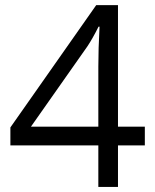

<svg xmlns="http://www.w3.org/2000/svg" viewBox="-20 -738 612 758"><path d="M368.2 -237.8V-475.1Q368.2 -544.9 373 -632.8H369.1Q345.7 -585.9 325.2 -555.2L102.1 -237.8ZM551.8 -164.1H445.8V0H368.2V-164.1H21V-234.9L359.9 -717.8H445.8V-237.8H551.8Z"/></svg>

Font: OpenSans-Regular
Style: Regular
Weight: 400
Foundry: Ascender Corporation
Version: Version 1.10